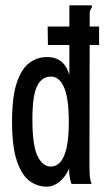

<svg xmlns="http://www.w3.org/2000/svg" viewBox="-20 -687 390 717"><path d="M154 10Q119 10 90 -11.5Q61 -33 43 -86Q25 -139 25 -233Q25 -325 42.5 -377.5Q60 -430 89.5 -452Q119 -474 156 -474Q220 -474 239 -407V-667H323V-659Q318 -653 316 -645.5Q314 -638 315 -622L314 -69Q314 -51 315 -34Q316 -17 322 0H247Q238 -24 238 -57Q224 -26 202 -8Q180 10 154 10ZM169 -65Q237 -65 237 -232Q237 -319 219.5 -360Q202 -401 170 -401Q136 -401 118.5 -365.5Q101 -330 101 -242Q101 -142 120.5 -103.5Q140 -65 169 -65ZM159 -519 158 -588H350V-519Z"/></svg>

Font: Inconsolata ExtraCondensed SemiBold
Style: Regular
Weight: 600
Width: 2
Monospace: yes
Designer: Raph Levien, Cyreal, Brenton Simpson
Foundry: Raph Levien, Cyreal, Google
Version: Version 3.001; ttfautohint (v1.8.2.53-6de2)